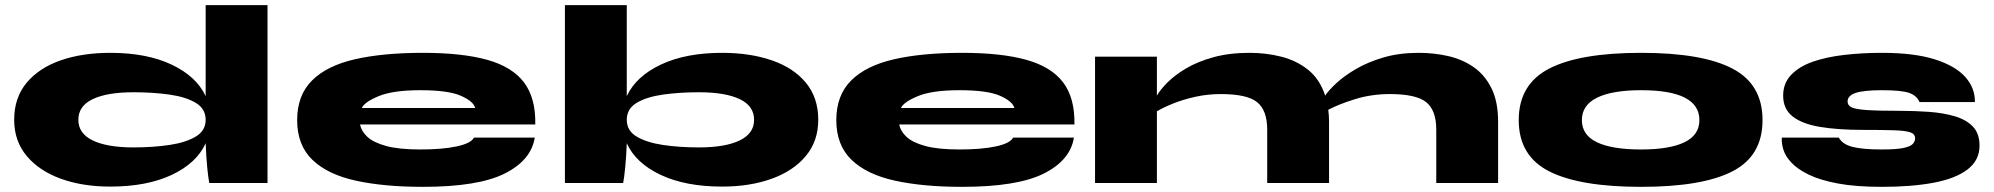

<svg xmlns="http://www.w3.org/2000/svg" viewBox="-20 -710 7736 745"><path d="M408 14Q300 14 216 -16.5Q132 -47 83.5 -105Q35 -163 35 -245Q35 -331 83.5 -389Q132 -447 216 -476Q300 -505 408 -505Q549 -505 645.5 -459.5Q742 -414 778 -337V-690H1018V0H792Q788 -20 784 -61Q780 -102 778 -154Q743 -77 646.5 -31.5Q550 14 408 14ZM498 -138Q574 -138 637.5 -147.5Q701 -157 739.5 -180Q778 -203 778 -245Q778 -288 739.5 -311Q701 -334 637.5 -343Q574 -352 498 -352Q396 -352 340 -325.5Q284 -299 284 -245Q284 -192 340 -165Q396 -138 498 -138Z M1819 -176H2055Q2041 -88 1938 -36.5Q1835 15 1621 15Q1470 15 1360.5 -9Q1251 -33 1192 -90Q1133 -147 1133 -244Q1133 -340 1190.5 -397.5Q1248 -455 1357 -480Q1466 -505 1621 -505Q1773 -505 1870 -478Q1967 -451 2013 -390.5Q2059 -330 2057 -227H1377Q1382 -201 1405.5 -179Q1429 -157 1478.5 -143.5Q1528 -130 1611 -130Q1697 -130 1752.5 -142Q1808 -154 1819 -176ZM1611 -360Q1505 -360 1449.5 -337Q1394 -314 1384 -291H1824Q1817 -317 1768 -338.5Q1719 -360 1611 -360Z M2782 14Q2640 14 2543.5 -31.5Q2447 -77 2412 -154Q2410 -102 2406 -61Q2402 -20 2398 0H2172V-690H2412V-337Q2448 -414 2544.5 -459.5Q2641 -505 2782 -505Q2890 -505 2974.5 -476Q3059 -447 3107 -389Q3155 -331 3155 -245Q3155 -163 3107 -105Q3059 -47 2974.5 -16.5Q2890 14 2782 14ZM2692 -138Q2794 -138 2850 -165Q2906 -192 2906 -245Q2906 -299 2850 -325.5Q2794 -352 2692 -352Q2616 -352 2552.5 -343Q2489 -334 2450.5 -311Q2412 -288 2412 -245Q2412 -203 2450.5 -180Q2489 -157 2552.5 -147.5Q2616 -138 2692 -138Z M3911 -176H4147Q4133 -88 4030 -36.5Q3927 15 3713 15Q3562 15 3452.5 -9Q3343 -33 3284 -90Q3225 -147 3225 -244Q3225 -340 3282.5 -397.5Q3340 -455 3449 -480Q3558 -505 3713 -505Q3865 -505 3962 -478Q4059 -451 4105 -390.5Q4151 -330 4149 -227H3469Q3474 -201 3497.5 -179Q3521 -157 3570.5 -143.5Q3620 -130 3703 -130Q3789 -130 3844.5 -142Q3900 -154 3911 -176ZM3703 -360Q3597 -360 3541.5 -337Q3486 -314 3476 -291H3916Q3909 -317 3860 -338.5Q3811 -360 3703 -360Z M4229 -490H4469V-339Q4482 -362 4510.5 -390.5Q4539 -419 4583 -445Q4627 -471 4688.5 -488Q4750 -505 4829 -505Q4893 -505 4952 -490Q5011 -475 5056 -439Q5101 -403 5122 -339Q5135 -359 5165 -387Q5195 -415 5241 -442Q5287 -469 5348 -487Q5409 -505 5485 -505Q5544 -505 5599 -492.5Q5654 -480 5697.5 -450Q5741 -420 5767 -368Q5793 -316 5793 -237V0H5553V-207Q5553 -282 5514 -313.5Q5475 -345 5373 -345Q5301 -345 5237 -325Q5173 -305 5134 -284Q5137 -261 5137 -237V0H4897V-207Q4897 -282 4858 -313.5Q4819 -345 4717 -345Q4666 -345 4618.5 -334.5Q4571 -324 4532.5 -308.5Q4494 -293 4469 -278V0H4229Z M6348 15Q6110 15 5991.5 -45Q5873 -105 5873 -244Q5873 -383 5991.5 -444Q6110 -505 6348 -505Q6585 -505 6702 -444Q6819 -383 6819 -244Q6819 -105 6702 -45Q6585 15 6348 15ZM6348 -130Q6458 -130 6516 -158Q6574 -186 6574 -244Q6574 -360 6348 -360Q6236 -360 6177 -331Q6118 -302 6118 -244Q6118 -186 6176.5 -158Q6235 -130 6348 -130Z M6894 -176H7115Q7129 -150 7168.5 -140Q7208 -130 7282 -130Q7339 -130 7366.5 -136Q7394 -142 7402.5 -152Q7411 -162 7411 -173Q7411 -190 7392.5 -196.5Q7374 -203 7330 -204.5Q7286 -206 7209 -206Q7112 -206 7042.5 -217.5Q6973 -229 6936 -258Q6899 -287 6899 -339Q6899 -387 6930 -419.5Q6961 -452 7014 -470.5Q7067 -489 7136.5 -497Q7206 -505 7282 -505Q7408 -505 7488 -479.5Q7568 -454 7606 -411Q7644 -368 7643 -314H7428Q7417 -340 7386.5 -350Q7356 -360 7282 -360Q7212 -360 7180.5 -349.5Q7149 -339 7149 -316Q7149 -301 7164.5 -293.5Q7180 -286 7223.5 -283Q7267 -280 7351 -280Q7409 -280 7464.5 -276Q7520 -272 7564.5 -259Q7609 -246 7635 -219Q7661 -192 7661 -145Q7661 -88 7614.5 -52.5Q7568 -17 7483 -1Q7398 15 7282 15Q7181 15 7111.5 2Q7042 -11 6998 -32.5Q6954 -54 6930.5 -79.5Q6907 -105 6899.5 -130.5Q6892 -156 6894 -176Z"/></svg>

Font: Syne ExtraBold
Style: Regular
Weight: 800
Designer: Lucas Descroix
Foundry: Bonjour Monde
Version: Version 2.200; ttfautohint (v1.8.4)